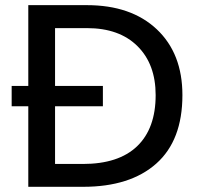

<svg xmlns="http://www.w3.org/2000/svg" viewBox="-20 -719 767 739"><path d="M88.9 0V-310.1H24.9V-388.2H88.9V-699.2H314Q484.9 -699.2 583.5 -606.2Q682.1 -513.2 682.1 -353Q682.1 -178.7 581.5 -89.4Q481 0 299.8 0ZM191.9 -87.9H298.8Q436.5 -87.9 507.8 -156.2Q579.1 -224.6 579.1 -353Q579.1 -472.2 509 -541.5Q439 -610.8 314.9 -610.8H191.9V-388.2H376V-310.1H191.9Z"/></svg>

Font: Prompt
Style: Regular
Weight: 400
Designer: Katatrad Team
Foundry: CadsonDemak
Version: Version 1.000;PS 001.000;hotconv 1.0.88;makeotf.lib2.5.64775